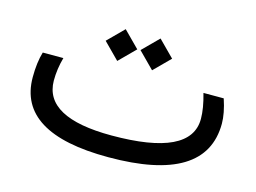

<svg xmlns="http://www.w3.org/2000/svg" viewBox="-77 -659 1052 790"><g transform="rotate(15 448.5 -263.5)"><path d="M138.2 -246.6Q139.2 -89.8 425.8 -89.8Q764.6 -89.8 763.7 -251.5Q763.7 -295.4 746.1 -356.9H832.5Q852.1 -297.9 852.1 -253.9Q851.6 0 436.5 0H435.1Q51.3 0 50.8 -237.3Q50.8 -300.8 64.5 -346.2H152.3Q138.2 -296.4 138.2 -246.6ZM450.3 -460.1 517.7 -527.5 585.1 -459.5 517.7 -392.1ZM301.9 -460.1 369.3 -527.5 436.7 -459.5 369.3 -392.1Z"/></g></svg>

Font: Dirooz
Style: Regular
Weight: 400
Foundry: DejaVu fonts team - Redesigned by Saber Rastikerdar
Version: Version 0.2.1